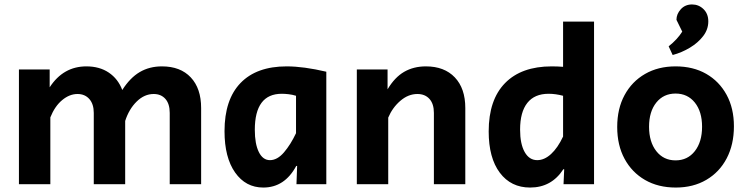

<svg xmlns="http://www.w3.org/2000/svg" viewBox="-20 -827 3355 862"><path d="M65 0V-515H203V-435Q264 -529 368 -529Q427 -529 468.5 -501Q510 -473 529 -423Q564 -478 607.5 -503.5Q651 -529 707 -529Q790 -529 836.5 -479.5Q883 -430 883 -342V0H742V-320Q742 -361 722.5 -383Q703 -405 670 -405Q628 -405 593.5 -371Q559 -337 542 -284V0H401V-320Q401 -360 381 -382.5Q361 -405 328 -405Q292 -405 259 -377.5Q226 -350 206 -300V0Z M1162 15Q1083 15 1035.5 -52.5Q988 -120 988 -238Q988 -380 1060 -454.5Q1132 -529 1267 -529Q1343 -529 1445 -505V0H1311L1314 -82H1310Q1258 15 1162 15ZM1192 -108Q1225 -108 1255 -143Q1285 -178 1309 -229V-397Q1293 -402 1276 -404Q1259 -406 1245 -406Q1124 -406 1124 -244Q1124 -181 1142 -144.5Q1160 -108 1192 -108Z M1582 0V-515H1720V-426Q1752 -480 1794.5 -504.5Q1837 -529 1892 -529Q1975 -529 2022 -479.5Q2069 -430 2069 -342V0H1928V-320Q1928 -361 1908 -383Q1888 -405 1854 -405Q1813 -405 1777.5 -374.5Q1742 -344 1723 -299V0Z M2360 15Q2274 15 2224 -51.5Q2174 -118 2174 -237Q2174 -379 2247.5 -454Q2321 -529 2457 -529Q2471 -529 2483 -528.5Q2495 -528 2508 -527V-730H2647V0H2510L2513 -67H2509Q2456 15 2360 15ZM2392 -108Q2424 -108 2454 -135.5Q2484 -163 2508 -214V-397Q2474 -406 2443 -406Q2380 -406 2347.5 -365Q2315 -324 2315 -245Q2315 -181 2335.5 -144.5Q2356 -108 2392 -108Z M3014 15Q2935 15 2876 -19Q2817 -53 2784 -114Q2751 -175 2751 -257Q2751 -339 2784 -400Q2817 -461 2876 -495Q2935 -529 3013 -529Q3092 -529 3150.5 -495.5Q3209 -462 3242 -401.5Q3275 -341 3275 -260Q3275 -178 3242.5 -116Q3210 -54 3151 -19.5Q3092 15 3014 15ZM3013 -107Q3067 -107 3099.5 -148.5Q3132 -190 3132 -258Q3132 -326 3099.5 -366.5Q3067 -407 3013 -407Q2959 -407 2926.5 -366.5Q2894 -326 2894 -258Q2894 -190 2926.5 -148.5Q2959 -107 3013 -107ZM3000 -580 2982 -619Q3021 -650 3043 -685L3017 -738Q3017 -764 3036.5 -785.5Q3056 -807 3087 -807Q3117 -807 3138.5 -786Q3160 -765 3160 -731Q3160 -695 3137 -665Q3114 -635 3077.5 -613Q3041 -591 3000 -580Z"/></svg>

Font: Secular One
Style: Regular
Weight: 400
Designer: Michal Sahar
Foundry: Hagilda
Version: Version 1.002; ttfautohint (v1.8.4.7-5d5b);gftools[0.9.29]